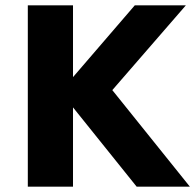

<svg xmlns="http://www.w3.org/2000/svg" viewBox="-20 -709 730 718"><path d="M84 -689V-11H253V-689ZM484 -689 206 -366 491 -11H690L400 -372L675 -689Z"/></svg>

Font: SpinnyJost
Style: Bold
Weight: 700
Version: Version 3.710